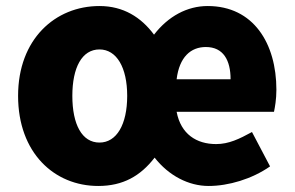

<svg xmlns="http://www.w3.org/2000/svg" viewBox="-20 -603 978 637"><path d="M306 14C388 14 446 -19 493 -80C540 -20 606 14 672 14C738 14 816 -9 876 -51L816 -165C774 -142 739 -125 697 -125C632 -125 580 -158 566 -232H889C892 -246 897 -273 897 -305C897 -459 821 -583 669 -583C601 -583 538 -549 491 -488C448 -546 389 -583 310 -583C163 -583 40 -473 40 -285C40 -96 160 14 306 14ZM310 -130C252 -130 220 -190 220 -285C220 -379 252 -439 310 -439C367 -439 402 -379 402 -285C402 -190 367 -130 310 -130ZM566 -340C575 -414 613 -447 663 -447C721 -447 745 -403 745 -340Z"/></svg>

Font: Noto Sans JP Black
Style: Regular
Weight: 900
Designer: Ryoko NISHIZUKA 西塚涼子 (kana, bopomofo & ideographs); Paul D. Hunt (Latin, Greek & Cyrillic); Sandoll Communications 산돌커뮤니
Foundry: Adobe
Version: Version 2.002;hotconv 1.0.116;makeotfexe 2.5.65601